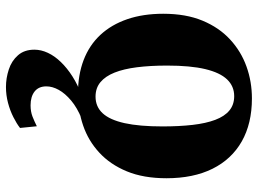

<svg xmlns="http://www.w3.org/2000/svg" viewBox="-128 -470 844 628"><g transform="rotate(90 294.0 -156.0)"><path d="M25 -268Q25 -342 47.5 -396.2Q70 -450.5 109 -486.5Q148 -522.5 197.5 -540.2Q247 -558 302 -558Q384 -558 442.5 -524.8Q501 -491.5 532 -429Q563 -366.5 563 -278.5Q563 -203.5 540.5 -149Q518 -94.5 479.2 -58.8Q440.5 -23 390.8 -6Q341 11 286 11Q225 11 176.5 -7.5Q128 -26 94.2 -62.2Q60.5 -98.5 42.8 -150.2Q25 -202 25 -268ZM296 -46.5Q329 -46.5 350.5 -69.8Q372 -93 382.8 -141.5Q393.5 -190 393.5 -265.5Q393.5 -320.5 388.5 -364Q383.5 -407.5 372 -438Q360.5 -468.5 341.5 -484.2Q322.5 -500 294.5 -500Q262 -500 239.8 -476.8Q217.5 -453.5 206 -405.2Q194.5 -357 194.5 -280.5Q194.5 -225.5 200 -182Q205.5 -138.5 217.5 -108.5Q229.5 -78.5 248.8 -62.5Q268 -46.5 296 -46.5ZM264.5 246.5Q235.5 246.5 207.2 237.2Q179 228 160.8 207.2Q142.5 186.5 142.5 153.5Q142.5 131.5 152.8 109.5Q163 87.5 182.8 67Q202.5 46.5 230 29Q257.5 11.5 291.5 -1L321.5 -5L368 -1Q332.5 13.5 309 33.2Q285.5 53 274 73.8Q262.5 94.5 262.5 114.5Q262.5 139.5 279.2 152.8Q296 166 324.5 166Q345 166 361 159.8Q377 153.5 393 145.5L398.5 200.5Q384.5 211.5 363.2 222.2Q342 233 316.5 239.8Q291 246.5 264.5 246.5Z"/></g></svg>

Font: Merriweather 48pt ExtraBold
Style: Regular
Weight: 800
Version: Version 2.100